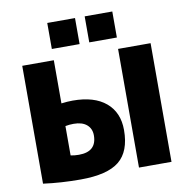

<svg xmlns="http://www.w3.org/2000/svg" viewBox="-100 -1057 1137 1164"><g transform="rotate(-10 468.0 -475.0)"><path d="M73.2 -4.9V-730.5H267.6V-464.8Q304.7 -469.7 337.9 -469.7Q469.7 -469.7 541.5 -409.2Q613.3 -348.6 613.3 -240.2Q613.3 -108.4 540.5 -49.3Q467.8 9.8 302.7 9.8Q181.6 9.8 73.2 -4.9ZM267.6 -144.5Q292 -139.6 318.4 -139.6Q427.7 -139.6 427.7 -240.2Q427.7 -281.2 399.4 -305.7Q371.1 -330.1 318.4 -330.1Q292 -330.1 267.6 -325.2ZM267.6 -799.8V-960H438.5V-799.8ZM498 -799.8V-960H668V-799.8ZM663.1 0V-730.5H863.3V0Z"/></g></svg>

Font: GenEi M Gothic v2 Black
Style: Regular
Weight: 900
Version: Version 2.0